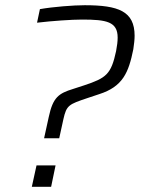

<svg xmlns="http://www.w3.org/2000/svg" viewBox="-20 -716 544 736"><path d="M167 -268 149 -186H207L223 -259C235 -313 244 -316 315 -340L360 -355C451 -384 473 -438 491 -527C494 -547 496 -564 496 -579C496 -673 434 -696 305 -696C262 -696 184 -690 133 -681L122 -629C181 -636 255 -641 295 -641C388 -641 431 -633 431 -572C431 -557 429 -541 425 -520C406 -431 387 -417 303 -389L260 -375C205 -358 183 -343 167 -268ZM120 -82 102 0H176L193 -82Z"/></svg>

Font: Saira UNSAM Light Italic
Style: Regular
Weight: 300
Italic angle: -12°
Designer: Hector Gatti with collaboration of the Omnibus-Type team
Foundry: Omnibus-Type
Version: Version 0.072;PS 000.072;hotconv 1.0.88;makeotf.lib2.5.64775